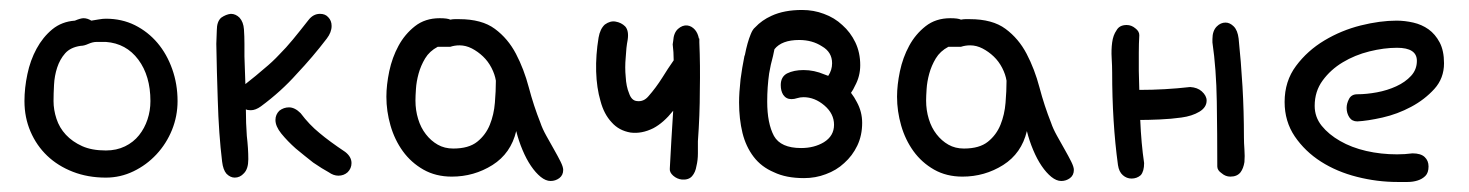

<svg xmlns="http://www.w3.org/2000/svg" viewBox="-20 -357 2960 387"><path d="M130.9 -315.4Q142.6 -320.3 148.4 -320.3Q156.2 -320.3 164.1 -315.4Q170.9 -316.4 179.2 -317.9Q187.5 -319.3 193.4 -319.3Q225.6 -319.3 252 -306.2Q278.3 -293 297.4 -270.5Q316.4 -248 327.1 -217.8Q337.9 -187.5 337.9 -153.3Q337.9 -123 326.7 -95.2Q315.4 -67.4 295.4 -45.9Q275.4 -24.4 249 -11.7Q222.7 1 193.4 1Q157.2 1 127 -10.7Q96.7 -22.5 75.2 -43Q53.7 -63.5 41.5 -91.8Q29.3 -120.1 29.3 -153.3Q29.3 -179.7 35.2 -207.5Q41 -235.4 53.7 -258.8Q66.4 -282.2 85.4 -297.9Q104.5 -313.5 130.9 -315.4ZM142.6 -264.6Q122.1 -261.7 111.3 -249.5Q100.6 -237.3 95.2 -220.7Q89.8 -204.1 88.9 -186Q87.9 -168 87.9 -153.3Q87.9 -135.7 93.8 -117.7Q99.6 -99.6 112.8 -85.4Q126 -71.3 145.5 -62.5Q165 -53.7 193.4 -53.7Q214.8 -53.7 231.9 -62Q249 -70.3 260.3 -84.5Q271.5 -98.6 277.3 -116.2Q283.2 -133.8 283.2 -153.3Q283.2 -204.1 258.8 -236.8Q234.4 -269.5 193.4 -272.5H174.8Q167 -272.5 158.2 -268.6Q149.4 -264.6 142.6 -264.6Z M662.1 -2.9Q672.9 -2.9 680.7 -9.8Q688.5 -17.6 688.5 -28.3Q688.5 -41 675.8 -50.8Q643.6 -72.3 624 -88.9Q603.5 -105.5 585.9 -128.9Q574.2 -140.6 562.5 -140.6Q551.8 -140.6 543 -133.8Q535.2 -126 535.2 -115.2Q535.2 -102.5 546.9 -87.9Q559.6 -72.3 576.2 -57.6Q593.8 -43 611.3 -29.3Q629.9 -16.6 642.6 -9.8Q652.3 -2.9 662.1 -2.9ZM625 -329.1Q611.3 -329.1 601.6 -316.4Q584 -293.9 570.3 -277.3Q556.6 -260.7 543 -247.1Q529.3 -232.4 512.7 -218.8Q497.1 -205.1 474.6 -187.5Q473.6 -215.8 472.7 -243.2V-268.6Q472.7 -284.2 471.7 -297.9Q470.7 -312.5 462.9 -321.3Q455.1 -329.1 445.3 -329.1Q435.5 -328.1 425.8 -321.3Q417 -313.5 417 -295.9L416 -268.6Q417 -210.9 418.9 -156.2Q420.9 -86.9 427.7 -31.2Q429.7 -14.6 436.5 -6.8Q444.3 1 453.1 1Q463.9 1 471.7 -7.8Q480.5 -16.6 480.5 -36.1Q480.5 -57.6 477.5 -83Q475.6 -108.4 475.6 -136.7Q478.5 -134.8 485.4 -134.8Q495.1 -134.8 505.9 -142.6Q546.9 -172.9 578.1 -208Q610.4 -242.2 638.7 -279.3Q648.4 -292 648.4 -304.7Q648.4 -315.4 641.6 -322.3Q635.7 -329.1 625 -329.1Z M887.7 -262.7H862.3Q845.7 -253.9 836.9 -239.3Q828.1 -224.6 823.7 -208.5Q819.3 -192.4 818.4 -177.7Q817.4 -163.1 817.4 -154.3Q817.4 -134.8 822.8 -117.2Q828.1 -99.6 838.4 -86.4Q848.6 -73.2 862.3 -65.4Q876 -57.6 893.6 -57.6Q924.8 -57.6 941.9 -71.3Q959 -85 967.3 -105.5Q975.6 -126 977.5 -149.9Q979.5 -173.8 979.5 -194.3Q977.5 -207 970.7 -220.2Q963.9 -233.4 953.6 -243.2Q943.4 -252.9 931.2 -259.3Q918.9 -265.6 906.2 -265.6Q896.5 -265.6 887.7 -262.7ZM1020.5 -92.8Q1009.8 -47.9 972.7 -24.4Q935.5 -1 890.6 -1Q858.4 -1 833.5 -15.1Q808.6 -29.3 792 -52.2Q775.4 -75.2 767.1 -104Q758.8 -132.8 758.8 -162.1Q758.8 -185.5 764.6 -213.4Q770.5 -241.2 783.2 -264.6Q795.9 -288.1 816.4 -304.2Q836.9 -320.3 866.2 -320.3Q881.8 -320.3 887.7 -317.4Q892.6 -318.4 896.5 -318.4Q900.4 -318.4 905.3 -318.4Q951.2 -318.4 977.5 -298.8Q1003.9 -279.3 1020 -248.5Q1036.1 -217.8 1045.9 -180.7Q1055.7 -143.6 1069.3 -109.4Q1073.2 -97.7 1081.1 -83.5Q1088.9 -69.3 1096.7 -55.7Q1104.5 -42 1109.9 -31.2Q1115.2 -20.5 1115.2 -14.6Q1115.2 -3.9 1107.4 2Q1099.6 7.8 1089.8 7.8Q1080.1 7.8 1069.8 -0.5Q1059.6 -8.8 1050.3 -22.5Q1041 -36.1 1033.2 -54.7Q1025.4 -73.2 1020.5 -92.8Z M1389.6 -274.4V-279.3H1388.7Q1386.7 -290 1380.9 -296.9Q1374 -304.7 1365.2 -305.7Q1355.5 -306.6 1346.7 -298.8Q1337.9 -291 1336.9 -274.4L1335.9 -267.6Q1337.9 -252 1337.9 -235.4Q1326.2 -218.8 1315.4 -201.2Q1301.8 -179.7 1287.1 -163.1Q1277.3 -151.4 1263.7 -153.3Q1252.9 -154.3 1248 -168.9Q1242.2 -182.6 1241.2 -202.1Q1239.3 -220.7 1241.2 -241.2Q1242.2 -261.7 1245.1 -276.4Q1248 -294.9 1240.2 -303.7Q1232.4 -311.5 1220.7 -313.5Q1210 -315.4 1199.2 -307.6Q1189.5 -298.8 1186.5 -281.2Q1180.7 -246.1 1181.6 -212.9Q1182.6 -179.7 1190.4 -153.3Q1197.3 -127 1212.9 -110.4Q1227.5 -93.8 1251 -89.8Q1273.4 -86.9 1296.9 -98.6Q1317.4 -109.4 1336.9 -133.8Q1333 -74.2 1330.1 -17.6Q1329.1 -9.8 1336.9 -2.9Q1344.7 3.9 1354.5 4.9Q1368.2 5.9 1375 -2Q1381.8 -9.8 1383.8 -22.5Q1386.7 -34.2 1386.7 -47.9Q1386.7 -61.5 1386.7 -72.3Q1390.6 -125 1390.6 -174.8Q1391.6 -225.6 1389.6 -271.5Z M1594.7 -58.6Q1553.7 -58.6 1540 -83Q1526.4 -108.4 1526.4 -152.3Q1526.4 -181.6 1530.3 -209Q1533.2 -226.6 1538.1 -244.1L1541 -257.8Q1555.7 -276.4 1590.8 -276.4Q1617.2 -276.4 1636.7 -263.7Q1657.2 -252 1657.2 -229.5Q1657.2 -215.8 1649.4 -204.1L1641.6 -207Q1621.1 -215.8 1599.6 -215.8Q1580.1 -215.8 1566.4 -209Q1553.7 -202.1 1553.7 -185.5Q1553.7 -173.8 1558.6 -166Q1564.5 -157.2 1575.2 -157.2Q1581.1 -157.2 1586.9 -159.2Q1592.8 -161.1 1599.6 -161.1Q1622.1 -161.1 1641.6 -144.5Q1661.1 -127.9 1661.1 -105.5Q1661.1 -83 1640.6 -70.3Q1621.1 -58.6 1594.7 -58.6ZM1695.3 -169.9Q1700.2 -176.8 1703.1 -183.6Q1713.9 -203.1 1713.9 -225.6Q1713.9 -251 1704.1 -271.5Q1694.3 -292 1677.7 -306.6Q1662.1 -321.3 1640.6 -329.1Q1620.1 -336.9 1596.7 -336.9Q1560.5 -336.9 1535.2 -325.2Q1515.6 -316.4 1502 -301.8Q1497.1 -297.9 1493.2 -288.1Q1486.3 -271.5 1481.4 -246.1L1480.5 -244.1Q1475.6 -219.7 1472.7 -197.3Q1469.7 -169.9 1469.7 -150.4Q1469.7 -117.2 1476.6 -88.9Q1483.4 -61.5 1499 -41Q1514.6 -20.5 1540 -9.8Q1564.5 2 1600.6 2Q1624 2 1644.5 -5.9Q1666 -13.7 1681.6 -28.3Q1698.2 -43 1708 -63.5Q1717.8 -84 1717.8 -109.4Q1717.8 -131.8 1707 -151.4Q1702.1 -161.1 1695.3 -169.9Z M1917 -262.7H1891.6Q1875 -253.9 1866.2 -239.3Q1857.4 -224.6 1853 -208.5Q1848.6 -192.4 1847.7 -177.7Q1846.7 -163.1 1846.7 -154.3Q1846.7 -134.8 1852.1 -117.2Q1857.4 -99.6 1867.7 -86.4Q1877.9 -73.2 1891.6 -65.4Q1905.3 -57.6 1922.9 -57.6Q1954.1 -57.6 1971.2 -71.3Q1988.3 -85 1996.6 -105.5Q2004.9 -126 2006.8 -149.9Q2008.8 -173.8 2008.8 -194.3Q2006.8 -207 2000 -220.2Q1993.2 -233.4 1982.9 -243.2Q1972.7 -252.9 1960.4 -259.3Q1948.2 -265.6 1935.5 -265.6Q1925.8 -265.6 1917 -262.7ZM2049.8 -92.8Q2039.1 -47.9 2002 -24.4Q1964.8 -1 1919.9 -1Q1887.7 -1 1862.8 -15.1Q1837.9 -29.3 1821.3 -52.2Q1804.7 -75.2 1796.4 -104Q1788.1 -132.8 1788.1 -162.1Q1788.1 -185.5 1793.9 -213.4Q1799.8 -241.2 1812.5 -264.6Q1825.2 -288.1 1845.7 -304.2Q1866.2 -320.3 1895.5 -320.3Q1911.1 -320.3 1917 -317.4Q1921.9 -318.4 1925.8 -318.4Q1929.7 -318.4 1934.6 -318.4Q1980.5 -318.4 2006.8 -298.8Q2033.2 -279.3 2049.3 -248.5Q2065.4 -217.8 2075.2 -180.7Q2085 -143.6 2098.6 -109.4Q2102.5 -97.7 2110.4 -83.5Q2118.2 -69.3 2126 -55.7Q2133.8 -42 2139.2 -31.2Q2144.5 -20.5 2144.5 -14.6Q2144.5 -3.9 2136.7 2Q2128.9 7.8 2119.1 7.8Q2109.4 7.8 2099.1 -0.5Q2088.9 -8.8 2079.6 -22.5Q2070.3 -36.1 2062.5 -54.7Q2054.7 -73.2 2049.8 -92.8Z M2487.3 -80.1Q2487.3 -132.8 2484.4 -182.6Q2481.4 -233.4 2476.6 -279.3Q2474.6 -295.9 2466.8 -303.7Q2459 -311.5 2450.2 -311.5Q2440.4 -311.5 2432.6 -303.7Q2423.8 -294.9 2423.8 -278.3V-271.5Q2431.6 -217.8 2432.6 -152.3Q2433.6 -85.9 2433.6 -21.5Q2433.6 -13.7 2442.4 -7.8Q2450.2 -1 2460 -1Q2473.6 -1 2480.5 -9.8Q2486.3 -17.6 2488.3 -30.3Q2489.3 -42 2488.3 -55.7Q2487.3 -69.3 2487.3 -80.1ZM2378.9 -181.6Q2328.1 -175.8 2276.4 -175.8L2275.4 -213.9V-251Q2275.4 -268.6 2276.4 -286.1Q2276.4 -293.9 2268.6 -299.8Q2260.7 -306.6 2251 -306.6Q2236.3 -306.6 2230.5 -295.9Q2223.6 -286.1 2221.7 -271.5Q2219.7 -256.8 2220.7 -240.2Q2221.7 -223.6 2221.7 -210.9Q2221.7 -161.1 2224.6 -114.3Q2227.5 -67.4 2233.4 -24.4Q2235.4 -10.7 2243.2 -3.9Q2251 2.9 2260.7 2.9Q2271.5 2.9 2279.3 -3.9Q2286.1 -11.7 2286.1 -28.3Q2280.3 -67.4 2278.3 -115.2Q2293.9 -115.2 2317.4 -116.2Q2340.8 -117.2 2361.3 -120.1Q2382.8 -123 2397.5 -131.8Q2412.1 -140.6 2412.1 -154.3Q2412.1 -164.1 2402.3 -172.9Q2393.6 -180.7 2378.9 -181.6Z M2827.1 -47.9Q2843.8 -47.9 2851.6 -40.5Q2859.4 -33.2 2859.4 -21.5Q2859.4 -8.8 2853 -2.4Q2846.7 3.9 2837.4 6.8Q2828.1 9.8 2816.9 9.8Q2805.7 9.8 2796.9 9.8Q2755.9 9.8 2715.3 -0.5Q2674.8 -10.7 2642.6 -31.2Q2610.4 -51.8 2589.8 -82Q2569.3 -112.3 2569.3 -151.4Q2569.3 -193.4 2592.3 -224.1Q2615.2 -254.9 2649.4 -275.4Q2683.6 -295.9 2722.7 -305.7Q2761.7 -315.4 2794.9 -315.4Q2811.5 -315.4 2828.6 -311.5Q2845.7 -307.6 2859.4 -297.9Q2873 -288.1 2881.8 -271.5Q2890.6 -254.9 2890.6 -229.5Q2890.6 -199.2 2871.1 -177.7Q2851.6 -156.2 2824.2 -141.6Q2796.9 -127 2766.6 -120.1Q2736.3 -113.3 2715.8 -112.3Q2705.1 -112.3 2699.7 -120.6Q2694.3 -128.9 2694.3 -139.6Q2694.3 -148.4 2699.2 -157.7Q2704.1 -167 2715.8 -167Q2734.4 -167 2755.4 -170.9Q2776.4 -174.8 2794.4 -183.1Q2812.5 -191.4 2824.2 -204.1Q2835.9 -216.8 2835.9 -234.4Q2835.9 -260.7 2795.9 -260.7Q2769.5 -260.7 2740.2 -253.4Q2710.9 -246.1 2686.5 -231.4Q2662.1 -216.8 2646 -194.8Q2629.9 -172.9 2629.9 -143.6Q2629.9 -121.1 2644 -103.5Q2658.2 -85.9 2681.2 -72.8Q2704.1 -59.6 2733.9 -52.7Q2763.7 -45.9 2795.9 -45.9Q2803.7 -45.9 2811.5 -46.4Q2819.3 -46.9 2827.1 -47.9Z"/></svg>

Font: Hi Melody Cyrillic
Style: Regular
Weight: 400
Version: Version 0.90 April 10, 2018